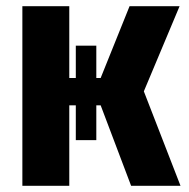

<svg xmlns="http://www.w3.org/2000/svg" viewBox="-20 -598 607 618"><path d="M52 0V-578H203V-347H304L397 -578H558L443 -304L561 0H402L304 -259H203V0ZM224 -147V-451H290V-147Z"/></svg>

Font: Oswald SemiBold
Style: Regular
Weight: 600
Designer: Vernon Adams
Foundry: Vernon Adams
Version: Version 4.103;gftools[0.9.33.dev8+g029e19f]